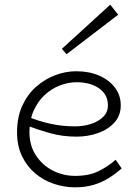

<svg xmlns="http://www.w3.org/2000/svg" viewBox="-20 -788 592 822"><path d="M301 14Q255 14 210.5 -1Q166 -16 130.5 -46Q95 -76 74 -120Q53 -164 53 -221Q53 -286 75 -334.5Q97 -383 134 -416Q171 -449 216 -466Q261 -483 306 -483Q361 -483 404 -464.5Q447 -446 472 -413Q497 -380 497 -337Q497 -293 469.5 -263Q442 -233 399 -218Q356 -203 308 -203Q248 -203 196 -217.5Q144 -232 96 -250L95 -290Q146 -269 196.5 -258Q247 -247 301 -247Q337 -247 368.5 -257Q400 -267 421 -287Q442 -307 442 -337Q442 -383 404.5 -409.5Q367 -436 308 -436Q272 -436 236 -422Q200 -408 171 -381Q142 -354 124 -314Q106 -274 106 -222Q106 -165 134 -122.5Q162 -80 206.5 -57.5Q251 -35 302 -35Q360 -35 400.5 -54.5Q441 -74 475 -104L501 -67Q475 -44 445.5 -25.5Q416 -7 380.5 3.5Q345 14 301 14ZM265 -556 245 -579 452 -768 486 -725Z"/></svg>

Font: BioRhyme Light
Style: Regular
Weight: 300
Designer: Aoife Mooney
Foundry: Aoife Mooney Type
Version: Version 1.600;gftools[0.9.33]